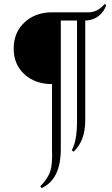

<svg xmlns="http://www.w3.org/2000/svg" viewBox="-20 -763 572 982"><path d="M523 -737Q514 -706 488 -684Q458 -659 416 -658V-147Q416 -42 356 13L347 5Q374 -41 374 -145V-658H291V0Q291 154 193 199L186 190Q227 148 238 110Q249 75 246 0V-333Q161 -333 106 -382Q49 -434 50 -517Q51 -600 108 -651Q163 -700 246 -700H438Q450 -701 460 -704Q489 -712 516 -743Z"/></svg>

Font: Cinzel Bold(RUS BY LYAJKA)
Style: Regular
Weight: 700
Designer: Natanael Gama
Version: Version 1.001;PS 001.001;hotconv 1.0.56;makeotf.lib2.0.21325